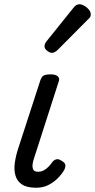

<svg xmlns="http://www.w3.org/2000/svg" viewBox="-20 -864 446 901"><path d="M150 17Q106 17 83 1.5Q60 -14 52.5 -40.5Q45 -67 49.5 -99.5Q54 -132 65 -166L168 -483Q174 -503 184 -509Q194 -515 218 -515Q241 -515 251 -506Q261 -497 256 -483L139 -119Q135 -108 133 -93.5Q131 -79 136 -68.5Q141 -58 159 -58Q174 -58 187 -65.5Q200 -73 210 -84Q220 -95 226 -104Q232 -112 243 -116Q254 -120 270 -109Q287 -99 287 -88Q287 -77 281 -66Q271 -48 252 -28.5Q233 -9 207.5 4Q182 17 150 17ZM223 -616Q214 -616 201.5 -625.5Q189 -635 189 -646Q189 -653 191.5 -659Q194 -665 199 -671L322 -824Q331 -836 338 -840Q345 -844 353 -844Q363 -844 375.5 -837Q388 -830 397 -819Q406 -808 406 -796Q406 -788 402.5 -783Q399 -778 393 -773L252 -631Q237 -616 223 -616Z"/></svg>

Font: Playwrite RO
Style: Regular
Weight: 400
Designer: Veronika Burian, José Scaglione
Foundry: TypeTogether
Version: Version 1.002